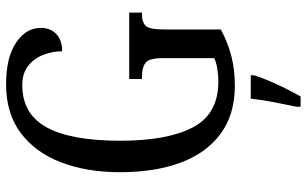

<svg xmlns="http://www.w3.org/2000/svg" viewBox="-204 -560 985 616"><g transform="rotate(-90 288.0 -251.5)"><path d="M322 10Q229 10 167 -36Q105 -82 74.5 -164.5Q44 -247 44 -358Q44 -466 76 -548.5Q108 -631 170.5 -677.5Q233 -724 326 -724Q412 -724 459.5 -692Q507 -660 507 -613Q507 -581 487 -562.5Q467 -544 432 -544Q432 -574 421 -603.5Q410 -633 386 -652.5Q362 -672 323 -672Q231 -672 188 -594Q145 -516 145 -358Q145 -206 188 -124.5Q231 -43 334 -43Q354 -43 374 -46Q394 -49 410 -56V-221Q410 -266 394.5 -277Q379 -288 352 -288H343V-329H556V-288H549Q526 -288 514 -276.5Q502 -265 502 -217V-35Q461 -13 417.5 -1.5Q374 10 322 10ZM254 208Q261 174 268.5 136Q276 98 280 61H355V71Q349 92 337.5 119Q326 146 312.5 173Q299 200 287 221H254Z"/></g></svg>

Font: Noto Serif Lao ExtraCondensed
Style: Regular
Weight: 400
Width: 2
Designer: Monotype Design Team
Foundry: Monotype Imaging Inc.
Version: Version 2.003; ttfautohint (v1.8.4.7-5d5b)